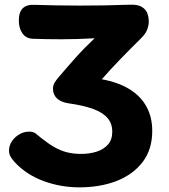

<svg xmlns="http://www.w3.org/2000/svg" viewBox="-20 -778 718 818"><path d="M318 20.2Q238.9 20.2 165.8 -6.6Q92.8 -33.3 42.6 -87.1Q32.9 -97.8 25.7 -109.5Q18.4 -121.2 18.4 -136.2Q18.4 -158.3 31 -176.6Q43.6 -194.9 63.1 -206.1Q82.7 -217.2 104 -217.2Q121.8 -217.2 131.7 -209.4Q141.7 -201.6 153.9 -191.4Q184.6 -166.8 211.1 -151.5Q237.6 -136.2 264.9 -129.3Q292.3 -122.3 325.4 -122.3Q362.3 -122.3 392.2 -132Q422 -141.7 440.2 -162.4Q458.3 -183.2 458.3 -216.8Q458.3 -251.2 438.5 -274.7Q418.7 -298.2 377.7 -313.5Q336.7 -328.8 270.9 -338Q239.1 -342.9 222.4 -359Q205.7 -375.1 205.7 -400.4Q205.7 -414.2 212.8 -426.1Q219.9 -438 230.8 -450.3Q267.2 -493.1 303.9 -534.2Q340.7 -575.3 383.2 -614.9Q307 -610.7 241.3 -610.7Q175.7 -610.8 120.2 -612.8Q91.2 -613.8 75.7 -635.7Q60.2 -657.6 60.2 -690.1Q60.2 -727 77.3 -743.1Q94.4 -759.2 126.6 -757.4Q217.4 -754.4 319.5 -754.2Q421.6 -754 535 -758Q566.4 -759 583.6 -748.9Q600.8 -738.8 607.3 -722.3Q613.8 -705.8 613.8 -685.9Q613.8 -670.3 607.3 -652.5Q600.8 -634.7 582.3 -616.2Q534.6 -569.2 490.7 -523.8Q446.8 -478.4 413.8 -440.3Q484 -427.4 531.7 -398Q579.4 -368.6 604 -323.8Q628.6 -279.1 628.6 -219.8Q628.6 -141.4 587.7 -87.8Q546.8 -34.2 476.8 -7Q406.9 20.2 318 20.2Z"/></svg>

Font: Playpen Sans
Style: Regular
Weight: 400
Designer: Laura Meseguer, Veronika Burian, José Scaglione, Kostas Bartsokas, Vera Evstafieva, Tom Grace, Yorlmar Campos
Foundry: TypeTogether
Version: Version 2.000